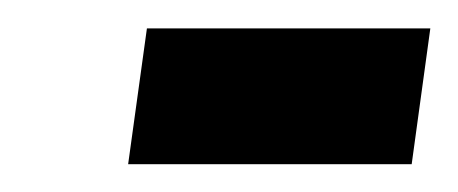

<svg xmlns="http://www.w3.org/2000/svg" viewBox="-20 -344 329 138"><path d="M85.6 -323.6 72.1 -226H275.9L289.3 -323.6Z"/></svg>

Font: Secuela ExtLt
Style: Italic
Weight: 200
Italic angle: -8°
Designer: Fernando Haro
Foundry: deFharo
Version: Version 1.704